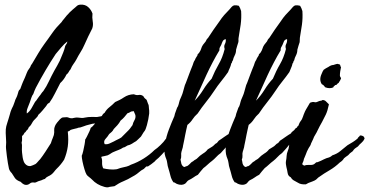

<svg xmlns="http://www.w3.org/2000/svg" viewBox="-20 -762 1577 820"><path d="M269.5 -200.2Q273.4 -164.1 269.5 -136.2Q265.6 -108.4 253.9 -80.1Q240.2 -58.6 221.7 -41Q218.8 -38.1 216.1 -34.9Q213.4 -31.7 210.9 -28.3Q206.1 -22 199.2 -16.6Q194.3 -12.7 184.6 -8.3Q177.2 -4.9 171.9 2Q168 2.9 164.6 4.4Q161.1 5.9 157.2 7.8Q147.5 10.3 143.1 12.2L133.8 16.6Q129.4 18.6 125 17.6Q121.6 16.6 116.2 17.6Q111.8 18.1 107.9 21.5Q104.5 24.4 99.6 26.4Q89.8 29.3 82 25.4Q74.2 21.5 68.4 14.6Q49.8 7.8 43.5 -2Q37.1 -11.7 30.3 -22.5Q20.5 -32.2 18.1 -42.5Q15.6 -52.7 13.7 -65.4Q11.2 -80.6 9.3 -95.7Q7.3 -110.8 5.9 -126Q4.9 -134.8 5.9 -144.5Q6.8 -154.3 5.9 -164.1Q4.9 -177.7 4.4 -194.3Q3.9 -210.9 6.8 -222.7Q9.3 -232.9 11.7 -239.3Q14.2 -246.1 16.6 -254.9Q20.5 -267.1 22.5 -274.9Q24.4 -283.7 28.3 -293Q29.3 -295.4 30.3 -297.6Q31.2 -299.8 32.2 -301.8Q33.2 -303.7 34.2 -305.7Q35.2 -307.6 36.1 -309.6Q37.6 -313 39.6 -318.8Q41.5 -324.7 43 -328.1Q44.9 -335.9 49.3 -343.8Q53.2 -351.1 55.7 -360.4Q57.6 -367.2 59.1 -372.1Q60.5 -377 66.4 -381.8L73.7 -401.4Q75.7 -406.2 77.6 -411.1Q79.6 -416 82 -420.9Q84.5 -425.8 86.4 -430.7Q88.4 -435.5 90.3 -440.4Q92.3 -445.3 94.2 -450.2Q96.2 -455.1 98.6 -460Q107.4 -472.2 108.9 -475.1L112.3 -483.4Q115.2 -487.3 117.2 -490.2Q119.1 -493.2 120.1 -495.1L143.6 -534.7Q149.4 -544.4 155.8 -554.2Q162.1 -564 168.9 -573.2Q177.7 -585.4 186.5 -597.4Q195.3 -609.4 203.6 -621.6Q219.2 -644 243.2 -668Q246.6 -673.8 252.9 -680.7Q258.8 -687.5 264.6 -695.3Q268.1 -698.7 271.2 -702.1Q274.4 -705.6 277.3 -709Q282.7 -714.8 290 -720.7Q296.4 -726.1 301 -730Q305.7 -733.9 308.1 -736.3Q313.5 -741.7 324.2 -742.2Q343.8 -743.2 356.4 -731.9Q369.1 -720.7 375 -704.1Q373 -687 376 -670.9Q378.9 -654.8 374 -640.6Q365.2 -624 356.9 -606.4Q348.6 -588.9 340.8 -571.3Q333 -553.2 323.2 -538.1Q318.8 -531.2 314.7 -523.9Q310.5 -516.6 306.6 -508.8Q300.8 -498 293.5 -488.3Q287.1 -480 281.2 -465.8Q276.4 -460.9 273.4 -454.6Q271 -449.2 263.7 -443.4Q254.4 -422.9 237.3 -407.2L214.8 -363.3Q209.5 -352.5 203.4 -342.3Q197.3 -332 190.4 -322.3Q185.5 -321.3 182.6 -317.4Q179.7 -313.5 176.8 -308.6Q168.9 -298.8 161.1 -289.6Q153.3 -280.3 143.6 -271.5Q141.1 -263.7 132.3 -255.9Q123 -247.1 120.1 -242.2Q118.7 -240.2 116.7 -236.3Q114.7 -232.4 113.3 -230.5Q110.4 -225.6 107.9 -223.6Q105.5 -221.7 102.5 -217.8Q99.6 -210 97.7 -208.5Q96.2 -207.5 93.8 -205.1Q87.9 -196.3 86.9 -196.3Q85.9 -196.3 85 -195.3Q79.1 -184.1 77.1 -183.6Q75.2 -183.1 74.2 -180.7Q74.7 -167 74.2 -162.1Q73.7 -159.7 73.2 -157.2Q72.8 -154.8 72.3 -152.3Q74.7 -143.6 73.7 -132.3Q73.2 -127 73.5 -121.3Q73.7 -115.7 74.2 -110.4Q75.2 -99.6 76.7 -90.3Q78.1 -81.1 81.1 -73.2Q84 -64.5 91.8 -58.1Q99.6 -51.8 110.4 -52.7Q114.3 -53.7 121.1 -56.6Q127.9 -59.6 131.8 -61.5Q134.3 -63.5 136.7 -65.9Q139.2 -68.4 141.6 -71.3Q144 -74.2 146.5 -76.9Q148.9 -79.6 151.4 -82Q162.1 -95.7 174.8 -115.2L197.3 -150.4Q199.7 -158.2 201.7 -163.6Q203.6 -168.9 205.1 -171.9Q207.5 -176.8 210 -185.5Q212.4 -196.8 211.4 -206.1Q210.9 -214.8 214.8 -223.6Q216.8 -229.5 224.1 -238.8Q231.4 -248 236.3 -252.9Q245.1 -260.7 247.1 -260.3Q248.5 -259.8 251 -260.7Q267.1 -262.7 272.5 -259.8Q277.8 -256.8 288.1 -256.8Q291 -257.3 293.9 -258.1Q296.9 -258.8 300.3 -259.3Q306.2 -260.7 313.5 -259.8Q321.3 -258.8 328.1 -258.3Q335 -257.8 342.8 -259.8Q355.5 -262.7 374 -262.7Q377 -262.7 380.4 -262.7Q383.8 -262.7 387.2 -262.2Q394.5 -261.7 402.3 -263.7Q411.1 -264.6 419.9 -268.1Q428.7 -271.5 436.5 -269.5Q443.4 -268.6 446.8 -261.7Q450.2 -254.9 449.2 -247.1Q448.2 -242.2 444.3 -234.9Q440.4 -227.5 436.5 -226.6Q428.7 -228.5 427.7 -227.5Q426.8 -226.6 424.8 -226.6Q418.9 -227.1 412.6 -230L401.4 -234.4Q387.7 -236.3 374.5 -233.4Q361.3 -230.5 348.6 -226.6L336.4 -222.2Q333 -221.2 329.8 -220Q326.7 -218.8 323.2 -217.8Q319.3 -216.8 316.9 -216.8Q313 -216.8 310.5 -214.8Q304.2 -212.9 298.3 -211.9Q293 -210.9 287.1 -209Q279.3 -207 278.3 -204.6Q277.8 -202.6 269.5 -200.2ZM217.8 -531.2Q195.3 -497.1 174.3 -461.4Q153.3 -425.8 132.8 -386.7Q129.9 -380.9 127.4 -374.5Q125 -368.2 122.1 -360.4Q117.2 -354.5 113.8 -344.2Q110.4 -334 107.4 -325.2Q105 -318.8 102.5 -312.7Q100.1 -306.6 97.7 -300.3Q92.8 -288.1 94.7 -277.3Q106 -285.2 114.3 -299.3L129.9 -327.1Q135.7 -333 138.7 -338.4Q142.1 -344.2 147.5 -350.6Q152.8 -356.4 156.2 -362.3Q159.7 -367.7 165 -373Q178.7 -392.6 189 -415Q194.3 -426.3 200 -437.5Q205.6 -448.7 211.9 -460Q217.3 -470.2 224.1 -481.4Q229.5 -490.7 235.4 -502.9L245.6 -527.3Q248 -533.2 250.5 -539.3Q252.9 -545.4 254.9 -551.8Q257.8 -566.9 262.2 -571.8Q267.1 -577.1 267.6 -585Q253.4 -573.7 241.2 -559.1Z M367.2 -215.8Q373.5 -219.2 382.8 -230.7Q392.1 -242.2 400.9 -253.2Q409.7 -264.2 414.1 -265.6Q417 -270.5 419.4 -273.9Q421.9 -277.3 426.8 -280.3Q434.6 -294.4 447.3 -304.2Q460.4 -314.5 471.7 -326.2Q481 -330.1 490.5 -335Q500 -339.8 509.3 -346.2Q528.3 -358.9 551.8 -359.4Q562.5 -354.5 572.8 -356.4Q582.5 -358.4 591.8 -351.6Q597.2 -342.3 600.6 -340.3Q604 -338.4 606.4 -335Q610.4 -322.8 612.3 -318.8Q614.7 -314.9 615.2 -310.5Q615.7 -303.2 616.2 -298.1Q616.7 -293 617.2 -289.6Q617.7 -283.2 617.2 -277.3Q614.3 -252.4 607.4 -227.5Q606.4 -224.6 605.5 -221.7Q604.5 -218.8 603.5 -215.3Q601.6 -209 598.6 -204.1Q591.3 -194.8 588.4 -189Q584 -181.2 582 -178.7Q576.2 -172.9 571 -168Q565.9 -163.1 561.5 -159.2Q557.1 -156.7 552.7 -154.1Q548.3 -151.4 543.9 -148.4Q535.6 -143.1 524.4 -140.6L515.6 -135.3Q511.2 -132.3 505.9 -131.8Q497.1 -125.5 486.3 -121.6Q481.4 -119.6 476.3 -117.7Q471.2 -115.7 465.8 -113.3Q458.5 -110.4 453.1 -106.4Q447.8 -102.5 439.5 -98.6Q435.1 -97.2 425.3 -95.2Q416 -93.8 412.1 -91.8Q417 -82 416 -67.4Q415.5 -53.7 420.9 -43Q433.6 -40 448.7 -38.6Q463.9 -37.1 477.5 -39.1Q480 -39.6 482.7 -40.5Q485.4 -41.5 488.3 -42.5Q491.2 -43.5 494.1 -44.4Q497.1 -45.4 500 -45.9Q510.7 -47.9 521 -50.8Q531.2 -53.7 539.1 -58.6Q567.4 -68.4 593.8 -85Q620.1 -101.6 639.6 -121.1Q651.4 -128.9 665.5 -142.6Q679.7 -156.2 687.5 -168Q702.1 -183.6 713.4 -192.4Q724.6 -201.2 734.4 -200.2Q742.2 -200.2 749.5 -190.9Q756.8 -181.6 748 -170.9Q738.8 -165 727.5 -153.3Q716.8 -141.6 705.1 -136.7Q696.8 -131.3 683.1 -115.2Q669.9 -100.1 661.1 -91.8Q659.2 -89.8 656.7 -87.4Q654.3 -85 650.9 -82.5Q644.5 -77.6 640.6 -72.3Q625.5 -59.6 611.3 -50.8Q606 -52.7 602.5 -48.8Q598.1 -43.5 594.7 -41Q593.3 -40 591.8 -39.1Q590.3 -38.1 588.4 -37.1Q586.4 -36.1 585 -35.2Q583.5 -34.2 582 -33.2Q574.2 -26.4 564.9 -19.5Q555.7 -12.7 545.9 -7.8Q536.1 -2 526.4 3.2Q516.6 8.3 506.8 12.2Q497.1 16.1 487.5 21.5Q478 26.9 468.8 33.2L458 34.7Q455.6 35.2 453.1 35.4Q450.7 35.6 448.2 36.1Q442.9 38.1 438 38.1Q433.1 38.1 425.8 36.1Q393.6 27.3 373 4.9Q370.1 2 366.9 -0.7Q363.8 -3.4 360.4 -5.9Q352.5 -11.7 349.6 -16.6Q345.2 -23.9 340.6 -39.6Q335.9 -55.2 332.5 -71.5Q329.1 -87.9 329.1 -96.7Q332 -102.5 335.4 -116.9Q338.9 -131.3 341.3 -145.8Q343.8 -160.2 343.8 -166Q345.7 -168 351.3 -179Q356.9 -189.9 362.1 -201.4Q367.2 -212.9 367.2 -215.8ZM524.4 -278.3Q517.6 -269.5 510.7 -261.7Q503.9 -253.9 495.1 -247.1Q489.3 -236.3 481.4 -227.5Q473.6 -218.8 465.8 -210.9Q461.9 -203.1 457 -198.7Q452.1 -194.3 446.3 -189.5Q439.9 -178.7 430.7 -168.9Q421.4 -159.2 426.8 -146.5Q437.5 -144.5 448.2 -149.4Q459 -154.3 466.8 -158.2Q470.7 -160.6 474.9 -162.6Q479 -164.6 482.9 -166.5Q486.8 -168.5 490.7 -170.4Q494.6 -172.4 498 -174.8L523.4 -200.2Q529.3 -205.6 535.2 -212.9Q537.6 -216.3 540.3 -220Q543 -223.6 545.9 -227.5Q548.3 -238.3 553.7 -247.6Q559.6 -257.3 558.6 -267.6Q558.1 -272 555.2 -277.8Q552.2 -283.7 551.8 -287.1Q541.5 -287.1 536.6 -283.7Q534.2 -281.7 531 -280.5Q527.8 -279.3 524.4 -278.3Z M997.1 -230.5Q1006.8 -228 1011.2 -223.6Q1014.6 -220.2 1014.6 -215.8Q1006.8 -205.1 1005.4 -201.7Q1003.9 -198.2 999 -196.3Q992.7 -186.5 985.6 -178Q978.5 -169.4 970.2 -161.6Q955.1 -147 940.4 -127.9Q934.1 -121.6 931.6 -118.2Q929.2 -114.7 922.9 -108.4Q911.1 -100.1 903.3 -91.3Q898.9 -86.4 894.3 -82.3Q889.6 -78.1 884.8 -74.2Q882.3 -72.3 880.1 -70.6Q877.9 -68.8 875.5 -66.9Q873.5 -64.9 871.1 -63Q868.7 -61 866.2 -58.6Q862.3 -54.7 857.4 -50.8Q855.5 -49.3 853.3 -47.6Q851.1 -45.9 848.6 -43.9Q842.8 -37.1 836.9 -30.3Q831.1 -23.4 825.2 -15.6Q814.9 -10.7 805.7 -3.9Q796.9 2.4 785.2 7.8Q780.3 10.7 775.9 17.1Q772 22.9 764.6 25.4Q756.8 28.3 748 26.9Q739.3 25.4 733.4 22.5Q727.1 18.1 725.6 17.6Q721.7 16.6 720.7 16.6Q711.4 3.4 708 -11.2Q706.1 -19 703.9 -26.9Q701.7 -34.7 699.2 -43Q697.3 -47.9 696.3 -53.2Q695.3 -58.6 694.3 -65.4L692.9 -73.2Q692.4 -75.2 691.9 -77.4Q691.4 -79.6 690.4 -82Q688.5 -86.9 686.5 -92.3Q684.6 -97.7 683.6 -103.5Q681.6 -115.2 682.1 -126.5Q682.6 -137.7 684.6 -148.4Q690.4 -180.7 701.7 -210Q712.9 -239.3 724.6 -265.6Q727.1 -277.8 730 -284.2Q732.9 -290.5 736.3 -301.8Q740.7 -307.1 743.2 -317.4Q744.1 -321.8 745.4 -326.2Q746.6 -330.6 748 -335Q749.5 -338.9 751.5 -343Q753.4 -347.2 755.4 -352.1Q759.3 -360.8 761.7 -370.1Q765.1 -381.3 767.1 -389.6Q768.1 -394.5 769.8 -398.9Q771.5 -403.3 773.4 -407.2Q777.3 -417.5 781 -427.2Q784.7 -437 788.1 -446.3Q791.5 -455.6 795.2 -464.8Q798.8 -474.1 802.7 -483.4Q803.7 -486.3 804.7 -489.3Q805.7 -492.2 806.6 -495.1Q808.6 -500.5 812.5 -505.9Q814.9 -512.7 817.4 -516.1Q821.3 -522 823.2 -525.4Q823.2 -530.8 826.7 -532.7Q829.1 -534.2 832 -539.1Q837.4 -547.4 839.4 -554.7Q841.3 -562 846.7 -570.3L858.4 -585Q859.4 -586.9 860.4 -588.9Q861.3 -590.8 862.3 -592.8Q864.7 -596.7 868.2 -599.6Q879.4 -617.2 891.6 -634.8L918 -671.9Q926.8 -685.5 937.5 -697.8Q948.2 -710 960 -721.7Q963.9 -726.6 969.2 -732.4Q974.6 -738.3 980.5 -739.3Q989.7 -740.2 1000 -737.3Q1002.9 -732.4 1005.4 -727.1Q1007.8 -721.7 1009.8 -714.8Q1011.7 -684.6 1007.8 -656.2Q1003.9 -627.9 999 -600.6Q998 -594.2 998.5 -591.3Q999 -588.4 998 -582Q996.1 -576.2 993.2 -566.9Q990.2 -557.6 988.3 -549.8Q988.3 -536.6 982.4 -525.4Q976.6 -514.6 974.6 -503.9Q971.7 -502 971.2 -497.6Q970.7 -493.2 967.8 -491.2Q965.3 -480 961.4 -471.7Q957 -462.9 954.1 -454.1Q946.8 -443.8 939.5 -434.1Q932.1 -424.3 924.3 -414.6Q916.5 -405.3 909.4 -395.3Q902.3 -385.3 895.5 -375Q878.4 -349.1 859.9 -326.2Q841.3 -303.2 824.2 -277.3Q810.5 -265.1 802.7 -252.9Q794.4 -239.7 780.3 -228.5Q777.8 -218.8 775.6 -208Q773.4 -197.3 771 -186Q769 -174.8 766.6 -163.1Q764.2 -151.4 761.7 -139.6Q761.2 -133.3 758.8 -126.5Q757.8 -123 756.8 -119.9Q755.9 -116.7 754.9 -113.3Q752.9 -106.4 753.9 -96.7Q754.4 -87.9 751 -80.1Q752.4 -76.2 753.4 -68.8Q753.9 -62.5 756.8 -57.6Q762.2 -48.8 768.6 -48.8Q775.9 -52.7 776.4 -52.2Q776.9 -51.8 779.3 -52.7Q784.2 -55.7 789.1 -60.5Q793.9 -65.4 797.9 -69.3Q803.2 -71.8 805.2 -73.7Q806.6 -75.2 810.5 -78.1Q813.5 -80.1 815.9 -81.1Q818.4 -82 820.3 -84Q834.5 -98.6 846.7 -106Q859.4 -113.3 867.2 -124L884.8 -134.8Q890.1 -137.7 895 -143.1Q899.4 -148.4 906.2 -151.4Q909.2 -155.3 910.2 -156.2Q911.1 -157.2 914.1 -161.1Q919.9 -165 925.8 -168.9Q931.6 -172.9 937 -176.8Q942.4 -180.7 948.5 -184.6Q954.6 -188.5 960.9 -192.4Q962.9 -197.3 967.3 -200.2Q971.7 -203.1 974.6 -206.1Q977.5 -209 979.5 -212.4Q981.9 -216.3 986.3 -216.8Q986.8 -221.2 990.7 -223.6Q994.6 -226.1 997.1 -230.5ZM944.3 -594.7H943.4Q934.6 -592.8 931.2 -585.9Q927.7 -579.1 924.8 -570.3Q922.9 -566.4 921.1 -563.5Q919.4 -560.5 918.5 -558.6Q916.5 -555.2 917 -546.9Q901.9 -522 888.2 -495.8Q874.5 -469.7 861.8 -442.4Q849.6 -415 836.9 -387.5Q824.2 -359.9 811.5 -332Q831.5 -352.1 848.1 -378.9Q856.4 -392.6 865.5 -404.3Q874.5 -416 883.8 -425.8Q890.6 -442.4 898.2 -458Q905.8 -473.6 914.1 -487.8Q930.2 -515.1 939.5 -552.7Q935.5 -564.9 940.4 -573.7Q945.3 -582.5 944.3 -594.7Z M1258.8 -230.5Q1268.6 -228 1272.9 -223.6Q1276.4 -220.2 1276.4 -215.8Q1268.6 -205.1 1267.1 -201.7Q1265.6 -198.2 1260.7 -196.3Q1254.4 -186.5 1247.3 -178Q1240.2 -169.4 1231.9 -161.6Q1216.8 -147 1202.1 -127.9Q1195.8 -121.6 1193.4 -118.2Q1190.9 -114.7 1184.6 -108.4Q1172.9 -100.1 1165 -91.3Q1160.6 -86.4 1156 -82.3Q1151.4 -78.1 1146.5 -74.2Q1144 -72.3 1141.8 -70.6Q1139.6 -68.8 1137.2 -66.9Q1135.3 -64.9 1132.8 -63Q1130.4 -61 1127.9 -58.6Q1124 -54.7 1119.1 -50.8Q1117.2 -49.3 1115 -47.6Q1112.8 -45.9 1110.4 -43.9Q1104.5 -37.1 1098.6 -30.3Q1092.8 -23.4 1086.9 -15.6Q1076.7 -10.7 1067.4 -3.9Q1058.6 2.4 1046.9 7.8Q1042 10.7 1037.6 17.1Q1033.7 22.9 1026.4 25.4Q1018.6 28.3 1009.8 26.9Q1001 25.4 995.1 22.5Q988.8 18.1 987.3 17.6Q983.4 16.6 982.4 16.6Q973.1 3.4 969.7 -11.2Q967.8 -19 965.6 -26.9Q963.4 -34.7 960.9 -43Q959 -47.9 958 -53.2Q957 -58.6 956.1 -65.4L954.6 -73.2Q954.1 -75.2 953.6 -77.4Q953.1 -79.6 952.1 -82Q950.2 -86.9 948.2 -92.3Q946.3 -97.7 945.3 -103.5Q943.4 -115.2 943.8 -126.5Q944.3 -137.7 946.3 -148.4Q952.1 -180.7 963.4 -210Q974.6 -239.3 986.3 -265.6Q988.8 -277.8 991.7 -284.2Q994.6 -290.5 998 -301.8Q1002.4 -307.1 1004.9 -317.4Q1005.9 -321.8 1007.1 -326.2Q1008.3 -330.6 1009.8 -335Q1011.2 -338.9 1013.2 -343Q1015.1 -347.2 1017.1 -352.1Q1021 -360.8 1023.4 -370.1Q1026.9 -381.3 1028.8 -389.6Q1029.8 -394.5 1031.5 -398.9Q1033.2 -403.3 1035.2 -407.2Q1039.1 -417.5 1042.7 -427.2Q1046.4 -437 1049.8 -446.3Q1053.2 -455.6 1056.9 -464.8Q1060.5 -474.1 1064.5 -483.4Q1065.4 -486.3 1066.4 -489.3Q1067.4 -492.2 1068.4 -495.1Q1070.3 -500.5 1074.2 -505.9Q1076.7 -512.7 1079.1 -516.1Q1083 -522 1085 -525.4Q1085 -530.8 1088.4 -532.7Q1090.8 -534.2 1093.8 -539.1Q1099.1 -547.4 1101.1 -554.7Q1103 -562 1108.4 -570.3L1120.1 -585Q1121.1 -586.9 1122.1 -588.9Q1123 -590.8 1124 -592.8Q1126.5 -596.7 1129.9 -599.6Q1141.1 -617.2 1153.3 -634.8L1179.7 -671.9Q1188.5 -685.5 1199.2 -697.8Q1210 -710 1221.7 -721.7Q1225.6 -726.6 1231 -732.4Q1236.3 -738.3 1242.2 -739.3Q1251.5 -740.2 1261.7 -737.3Q1264.6 -732.4 1267.1 -727.1Q1269.5 -721.7 1271.5 -714.8Q1273.4 -684.6 1269.5 -656.2Q1265.6 -627.9 1260.7 -600.6Q1259.8 -594.2 1260.3 -591.3Q1260.7 -588.4 1259.8 -582Q1257.8 -576.2 1254.9 -566.9Q1252 -557.6 1250 -549.8Q1250 -536.6 1244.1 -525.4Q1238.3 -514.6 1236.3 -503.9Q1233.4 -502 1232.9 -497.6Q1232.4 -493.2 1229.5 -491.2Q1227.1 -480 1223.1 -471.7Q1218.8 -462.9 1215.8 -454.1Q1208.5 -443.8 1201.2 -434.1Q1193.8 -424.3 1186 -414.6Q1178.2 -405.3 1171.1 -395.3Q1164.1 -385.3 1157.2 -375Q1140.1 -349.1 1121.6 -326.2Q1103 -303.2 1085.9 -277.3Q1072.3 -265.1 1064.5 -252.9Q1056.2 -239.7 1042 -228.5Q1039.6 -218.8 1037.4 -208Q1035.2 -197.3 1032.7 -186Q1030.8 -174.8 1028.3 -163.1Q1025.9 -151.4 1023.4 -139.6Q1022.9 -133.3 1020.5 -126.5Q1019.5 -123 1018.6 -119.9Q1017.6 -116.7 1016.6 -113.3Q1014.6 -106.4 1015.6 -96.7Q1016.1 -87.9 1012.7 -80.1Q1014.2 -76.2 1015.1 -68.8Q1015.6 -62.5 1018.6 -57.6Q1023.9 -48.8 1030.3 -48.8Q1037.6 -52.7 1038.1 -52.2Q1038.6 -51.8 1041 -52.7Q1045.9 -55.7 1050.8 -60.5Q1055.7 -65.4 1059.6 -69.3Q1064.9 -71.8 1066.9 -73.7Q1068.4 -75.2 1072.3 -78.1Q1075.2 -80.1 1077.6 -81.1Q1080.1 -82 1082 -84Q1096.2 -98.6 1108.4 -106Q1121.1 -113.3 1128.9 -124L1146.5 -134.8Q1151.9 -137.7 1156.7 -143.1Q1161.1 -148.4 1168 -151.4Q1170.9 -155.3 1171.9 -156.2Q1172.9 -157.2 1175.8 -161.1Q1181.6 -165 1187.5 -168.9Q1193.4 -172.9 1198.7 -176.8Q1204.1 -180.7 1210.2 -184.6Q1216.3 -188.5 1222.7 -192.4Q1224.6 -197.3 1229 -200.2Q1233.4 -203.1 1236.3 -206.1Q1239.3 -209 1241.2 -212.4Q1243.7 -216.3 1248 -216.8Q1248.5 -221.2 1252.4 -223.6Q1256.3 -226.1 1258.8 -230.5ZM1206.1 -594.7H1205.1Q1196.3 -592.8 1192.9 -585.9Q1189.5 -579.1 1186.5 -570.3Q1184.6 -566.4 1182.9 -563.5Q1181.2 -560.5 1180.2 -558.6Q1178.2 -555.2 1178.7 -546.9Q1163.6 -522 1149.9 -495.8Q1136.2 -469.7 1123.5 -442.4Q1111.3 -415 1098.6 -387.5Q1085.9 -359.9 1073.2 -332Q1093.3 -352.1 1109.9 -378.9Q1118.2 -392.6 1127.2 -404.3Q1136.2 -416 1145.5 -425.8Q1152.3 -442.4 1159.9 -458Q1167.5 -473.6 1175.8 -487.8Q1191.9 -515.1 1201.2 -552.7Q1197.3 -564.9 1202.1 -573.7Q1207 -582.5 1206.1 -594.7Z M1421.9 -489.3 1431.6 -486.3Q1433.6 -483.9 1433.6 -480.5Q1433.6 -478 1436.5 -475.6Q1434.6 -466.8 1433.1 -457.5Q1431.6 -448.2 1431.6 -439.5Q1431.6 -436 1434.1 -432.6Q1436.5 -429.2 1436.5 -426.8Q1431.6 -415.5 1429.2 -413.1Q1426.8 -410.6 1426.8 -408.2Q1421.9 -406.2 1419.4 -402.3Q1417 -398.4 1411.1 -398.4Q1409.2 -395.5 1406.7 -394Q1403.8 -392.1 1403.3 -388.7Q1387.2 -381.8 1368.2 -389.6Q1362.8 -398.9 1354.5 -402.3Q1341.8 -420.9 1353.5 -446.3Q1355.5 -451.2 1357.9 -456.5Q1360.4 -461.9 1362.3 -463.9Q1372.6 -471.2 1377.9 -473.6Q1379.9 -474.6 1382.1 -475.8Q1384.3 -477.1 1386.2 -478.5Q1389.6 -481 1396.5 -483.4Q1399.4 -484.4 1401.9 -484.4Q1405.8 -484.4 1409.2 -486.3Q1411.1 -486.8 1412.8 -487.3Q1414.6 -487.8 1416 -488.3Q1419.9 -489.3 1421.9 -489.3ZM1275.4 -56.6 1280.3 -54.7Q1289.1 -58.6 1301.8 -57.6Q1314.9 -56.6 1322.3 -61.5Q1327.1 -65.4 1329.1 -67.4Q1332 -70.3 1335.9 -69.3Q1351.6 -75.2 1362.3 -81.1Q1373.5 -86.9 1385.7 -89.8Q1393.6 -92.8 1399.4 -98.6Q1419.4 -105 1433.3 -116.7Q1447.3 -128.4 1463.9 -141.6Q1477.5 -149.4 1486.8 -155.3Q1496.1 -161.1 1506.8 -169.9Q1509.3 -175.3 1512.2 -177.2Q1514.6 -178.7 1517.6 -183.6Q1535.2 -183.6 1537.1 -169.9Q1532.2 -159.2 1523.9 -152.3Q1515.1 -145 1508.8 -136.7Q1501 -131.8 1496.1 -127.9Q1491.2 -124 1486.3 -116.2Q1485.8 -116.2 1480.5 -111.8Q1475.6 -107.4 1474.6 -107.4Q1466.8 -98.1 1462.9 -96.2Q1459 -94.2 1449.2 -85.9Q1442.9 -75.2 1431.6 -68.4Q1410.6 -48.3 1387.2 -34.7Q1375 -27.8 1364.3 -20.8Q1353.5 -13.7 1343.8 -6.8Q1338.9 -3.9 1336.9 -1.5Q1335 1 1330.1 4.9Q1325.2 8.8 1314.9 12.7Q1304.7 16.6 1296.9 19.5Q1290.5 23.4 1286.1 25.4Q1264.2 26.4 1252.9 18.6Q1240.2 11.7 1233.4 7.8Q1226.6 3.9 1221.7 -4.9Q1210.4 -10.3 1208.5 -22.9Q1207.5 -29.8 1206.1 -36.1Q1204.6 -42.5 1203.1 -48.8Q1202.1 -53.7 1201.2 -60.1Q1200.2 -66.4 1201.2 -73.2Q1203.6 -84.5 1204.1 -96.2Q1204.6 -106.9 1209 -117.2Q1213.4 -127 1214.4 -138.7Q1215.3 -150.4 1219.7 -160.2Q1226.1 -169.9 1225.1 -170.9Q1224.6 -171.4 1225.6 -173.8L1230 -179.7Q1231.4 -181.6 1234.4 -186.5L1240.2 -201.2Q1244.6 -209.5 1249 -214.8Q1253.4 -220.7 1256.8 -231.4Q1259.3 -238.3 1262.2 -242.2Q1264.2 -244.6 1265.9 -247.3Q1267.6 -250 1269.5 -252.9Q1272 -257.8 1274.4 -265.1Q1275.4 -268.6 1276.6 -271.7Q1277.8 -274.9 1279.3 -278.3Q1282.2 -286.1 1286.6 -293.9Q1291 -301.8 1295.9 -309.6Q1299.8 -317.4 1302.7 -321.3Q1305.7 -325.2 1314.5 -326.2Q1318.8 -327.1 1323.2 -325.7Q1328.6 -324.2 1333 -326.2Q1345.7 -332 1350.6 -332Q1355.5 -332 1357.4 -335Q1367.7 -334.5 1373 -328.1Q1378.4 -322.3 1384.8 -316.4Q1378.9 -288.1 1371.6 -272.9Q1364.3 -257.8 1355.5 -241.2Q1350.6 -233.4 1345.7 -223.6Q1340.8 -213.9 1336.9 -206.1Q1332 -195.3 1326.7 -187Q1320.3 -177.2 1317.4 -168L1313 -158.7Q1310.1 -152.8 1308.6 -149.4Q1307.6 -146 1306.4 -142.8Q1305.2 -139.6 1303.2 -137.2Q1301.3 -134.8 1299.8 -132.1Q1298.3 -129.4 1296.9 -127Q1293.9 -121.1 1291 -115.2Q1288.1 -109.4 1286.1 -102.5Q1281.2 -91.8 1280.3 -88.4Q1279.8 -87.4 1279.3 -86.2Q1278.8 -85 1278.3 -84Q1276.4 -73.2 1272.5 -66.4Q1268.6 -59.6 1275.4 -56.6Z"/></svg>

Font: Fasthand
Style: Regular
Weight: 400
Designer: Danh Hong
Version: Version 8.002; ttfautohint (v1.8.3)